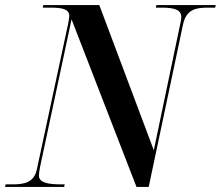

<svg xmlns="http://www.w3.org/2000/svg" viewBox="-47 -734 867 754"><path d="M-27 0H205L207 -10H194C140 -10 106 -17 106 -44C106 -51 107 -62 110 -77L234 -658L489 0H537L672 -639C685 -698 724 -704 769 -704H798L800 -714H567L565 -704H588C637 -704 665 -696 665 -667C665 -660 663 -648 660 -636L557 -144L343 -714H123L121 -704H151C195 -704 225 -699 225 -672C225 -665 223 -653 220 -638L98 -70C87 -17 49 -10 2 -10H-25Z"/></svg>

Font: Noto Serif Display SemiCondensed SemiBold
Style: Italic
Weight: 600
Width: 4
Italic angle: -12°
Designer: Monotype Design Team
Foundry: Monotype Imaging Inc.
Version: Version 2.009